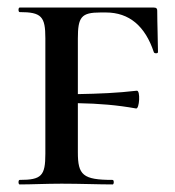

<svg xmlns="http://www.w3.org/2000/svg" viewBox="-20 -488 463 508"><path d="M396 -460C396 -465 394 -468 387 -468H32C28 -468 28 -456 32 -456C90 -456 100 -444 100 -387V-81C100 -23 90 -12 32 -12C28 -12 28 0 32 0C64 0 102 -2 143 -2C193 -2 240 0 278 0C282 0 282 -12 278 -12C199 -12 186 -25 186 -85V-215C242 -214 290 -210 340 -201C349 -199 352 -249 342 -248C291 -242 242 -240 186 -239V-386C186 -443 195 -455 246 -455H260C322 -455 364 -419 387 -350C388 -346 398 -346 398 -350C398 -375 396 -427 396 -460Z"/></svg>

Font: Cormorant SC Semi
Style: Regular
Weight: 600
Designer: Christian Thalmann (Catharsis Fonts)
Version: Version 1.000;PS 001.000;hotconv 1.0.70;makeotf.lib2.5.58329